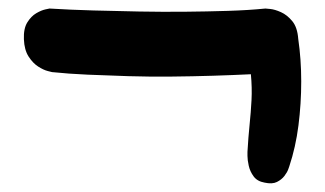

<svg xmlns="http://www.w3.org/2000/svg" viewBox="-20 -453 761 450"><path d="M600 -25Q583 -28 574.5 -39.5Q566 -51 563 -64.5Q560 -78 560 -87.5Q560 -97 560 -97Q562 -132 565 -161Q568 -190 569.5 -218.5Q571 -247 568 -279Q527 -277 479.5 -275.5Q432 -274 381 -273.5Q330 -273 280.5 -274.5Q231 -276 185.5 -278Q140 -280 102 -284Q102 -284 92 -286.5Q82 -289 69.5 -297Q57 -305 47 -320.5Q37 -336 36 -361Q35 -386 44 -400.5Q53 -415 65 -422Q77 -429 86.5 -431Q96 -433 96 -433Q145 -430 198.5 -428.5Q252 -427 306.5 -426Q361 -425 413 -425.5Q465 -426 513.5 -427.5Q562 -429 602 -433Q602 -433 613 -432Q624 -431 638.5 -424.5Q653 -418 665 -403.5Q677 -389 679 -362Q686 -314 686 -262Q686 -210 679.5 -159Q673 -108 658 -63Q658 -63 655.5 -56Q653 -49 646.5 -40.5Q640 -32 629 -26.5Q618 -21 600 -25Z"/></svg>

Font: Sour Gummy Black
Style: Bold
Weight: 700
Version: Version 1.000